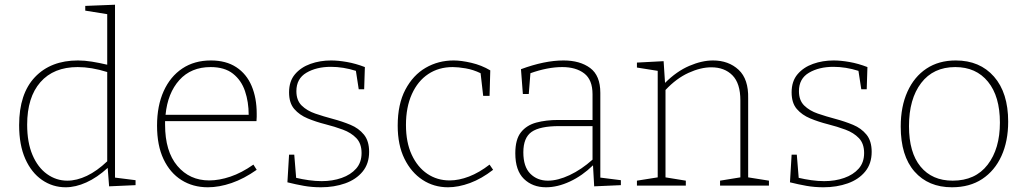

<svg xmlns="http://www.w3.org/2000/svg" viewBox="-20 -786 4348 813"><path d="M258 7Q203 7 158 -24Q113 -55 87 -113.5Q61 -172 61 -256Q61 -389 128 -459.5Q195 -530 310 -530Q338 -530 369 -525Q400 -520 434 -512V-726L341 -741V-761L467 -766V-34L554 -23V-2L442 3L436 -75Q391 -34 345.5 -13.5Q300 7 258 7ZM265 -21Q305 -21 348 -41.5Q391 -62 434 -103V-481Q367 -502 309 -502Q207 -502 151 -438Q95 -374 95 -258Q95 -183 117.5 -130Q140 -77 179 -49Q218 -21 265 -21Z M860 7Q797 7 748.5 -23.5Q700 -54 672.5 -112Q645 -170 645 -254Q645 -338 673 -400Q701 -462 752 -496Q803 -530 873 -530Q937 -530 980.5 -501.5Q1024 -473 1045.5 -422Q1067 -371 1067 -305Q1067 -299 1067 -291.5Q1067 -284 1066 -273H679Q679 -266 679 -258Q679 -145 731 -83.5Q783 -22 866 -22Q908 -22 955.5 -38Q1003 -54 1053 -89L1067 -67Q1013 -29 960.5 -11Q908 7 860 7ZM872 -502Q789 -502 739.5 -447Q690 -392 681 -300H1033Q1033 -354 1017.5 -400Q1002 -446 966.5 -474Q931 -502 872 -502Z M1235 -400Q1235 -361 1257.5 -339Q1280 -317 1315 -305Q1350 -293 1389.5 -282.5Q1429 -272 1464 -257.5Q1499 -243 1521 -216Q1543 -189 1543 -143Q1543 -93 1515.5 -59.5Q1488 -26 1441.5 -9.5Q1395 7 1339 7Q1301 7 1267 1Q1233 -5 1197 -14L1204 -131H1226L1234 -33Q1259 -27 1287.5 -23Q1316 -19 1342 -19Q1388 -19 1426.5 -32.5Q1465 -46 1488 -72Q1511 -98 1511 -138Q1511 -178 1489 -201Q1467 -224 1432 -237Q1397 -250 1357.5 -260Q1318 -270 1283 -284.5Q1248 -299 1226 -324.5Q1204 -350 1204 -395Q1204 -442 1229 -471.5Q1254 -501 1294.5 -515.5Q1335 -530 1382 -530Q1412 -530 1449 -523.5Q1486 -517 1525 -502L1522 -408H1499L1487 -486Q1433 -503 1381 -503Q1320 -503 1277.5 -478Q1235 -453 1235 -400Z M1877 7Q1817 7 1769 -24.5Q1721 -56 1692.5 -114Q1664 -172 1664 -254Q1664 -345 1696.5 -406.5Q1729 -468 1782.5 -499Q1836 -530 1901 -530Q1933 -530 1976 -520Q2019 -510 2056 -488L2053 -380H2026L2015 -476Q1984 -491 1952 -496.5Q1920 -502 1897 -502Q1838 -502 1793.5 -472.5Q1749 -443 1724 -387.5Q1699 -332 1699 -257Q1699 -183 1723.5 -130.5Q1748 -78 1789.5 -50Q1831 -22 1884 -22Q1923 -22 1966 -38.5Q2009 -55 2053 -89L2068 -67Q2019 -29 1970 -11Q1921 7 1877 7Z M2496 3 2491 -86Q2446 -42 2393.5 -17.5Q2341 7 2292 7Q2235 7 2198.5 -28.5Q2162 -64 2162 -137Q2162 -196 2186 -226Q2210 -256 2251 -267Q2292 -278 2344 -278H2489V-387Q2489 -448 2454 -475Q2419 -502 2361 -502Q2299 -502 2226 -476L2219 -388H2194L2186 -493Q2286 -530 2366 -530Q2436 -530 2479 -498Q2522 -466 2522 -393V-34L2609 -23V-2ZM2196 -141Q2196 -80 2225.5 -50.5Q2255 -21 2300 -21Q2342 -21 2392 -44.5Q2442 -68 2489 -110V-252H2348Q2266 -252 2231 -227.5Q2196 -203 2196 -141Z M2677 0V-21L2765 -35V-486L2677 -500V-521L2790 -527L2796 -435Q2845 -484 2898.5 -507Q2952 -530 2999 -530Q3065 -530 3107.5 -490.5Q3150 -451 3148 -369V-35L3236 -21V0H3029V-21L3115 -35V-361Q3115 -433 3081.5 -467Q3048 -501 2992 -501Q2947 -501 2895.5 -477.5Q2844 -454 2798 -405V-35L2884 -21V0Z M3363 -400Q3363 -361 3385.5 -339Q3408 -317 3443 -305Q3478 -293 3517.5 -282.5Q3557 -272 3592 -257.5Q3627 -243 3649 -216Q3671 -189 3671 -143Q3671 -93 3643.5 -59.5Q3616 -26 3569.5 -9.5Q3523 7 3467 7Q3429 7 3395 1Q3361 -5 3325 -14L3332 -131H3354L3362 -33Q3387 -27 3415.5 -23Q3444 -19 3470 -19Q3516 -19 3554.5 -32.5Q3593 -46 3616 -72Q3639 -98 3639 -138Q3639 -178 3617 -201Q3595 -224 3560 -237Q3525 -250 3485.5 -260Q3446 -270 3411 -284.5Q3376 -299 3354 -324.5Q3332 -350 3332 -395Q3332 -442 3357 -471.5Q3382 -501 3422.5 -515.5Q3463 -530 3510 -530Q3540 -530 3577 -523.5Q3614 -517 3653 -502L3650 -408H3627L3615 -486Q3561 -503 3509 -503Q3448 -503 3405.5 -478Q3363 -453 3363 -400Z M4027 -530Q4129 -530 4189 -461.5Q4249 -393 4249 -271Q4249 -188 4220.5 -125.5Q4192 -63 4139 -28Q4086 7 4011 7Q3911 7 3852.5 -59.5Q3794 -126 3794 -250Q3794 -335 3822.5 -398Q3851 -461 3903 -495.5Q3955 -530 4027 -530ZM4025 -502Q3932 -502 3880.5 -434.5Q3829 -367 3829 -252Q3829 -140 3878 -80.5Q3927 -21 4014 -21Q4110 -21 4162 -88.5Q4214 -156 4214 -267Q4214 -378 4163.5 -440Q4113 -502 4025 -502Z"/></svg>

Font: Bitter ExtraLight
Style: Regular
Weight: 200
Designer: Sol Matas, and Bitter project Authors
Foundry: Sol Matas
Version: Version 2.001